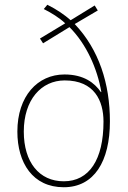

<svg xmlns="http://www.w3.org/2000/svg" viewBox="-20 -777 537 807"><path d="M179 -757 164 -739C196 -723 230 -702 254 -679L148 -615L161 -595L272 -663C343 -592 389 -489 406 -390H404C378 -428 333 -464 251 -464C138 -464 53 -373 53 -224C53 -92 118 10 248 10C376 10 442 -99 442 -267C442 -425 396 -569 294 -676L391 -733L378 -754L277 -692C251 -715 219 -737 179 -757ZM252 -439C377 -439 415 -353 415 -266C415 -106 355 -15 248 -15C145 -15 80 -95 80 -224C80 -357 153 -439 252 -439Z"/></svg>

Font: Noto Sans Arabic UI SmCn Th
Style: Regular
Weight: 100
Width: 4
Designer: Monotype Design Team, Nadine Chahine and Nizar Qandah
Foundry: Monotype Imaging Inc.
Version: Version 2.010